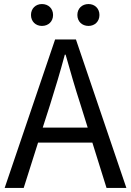

<svg xmlns="http://www.w3.org/2000/svg" viewBox="-20 -928 647 948"><path d="M417 -800C448 -800 471 -822 471 -854C471 -886 448 -908 417 -908C385 -908 362 -886 362 -854C362 -822 385 -800 417 -800ZM187 -800C219 -800 242 -822 242 -854C242 -886 219 -908 187 -908C156 -908 133 -886 133 -854C133 -822 156 -800 187 -800ZM191 -298 227 -410C253 -493 277 -572 300 -658H304C328 -573 351 -493 378 -410L413 -298ZM506 0H604L355 -733H252L3 0H97L168 -224H436Z"/></svg>

Font: Squished Noto Sans CJK JP Regular
Style: Regular
Weight: 400
Designer: Ryoko NISHIZUKA (kana & ideographs); Paul D. Hunt (Latin, Greek & Cyrillic); Wenlong ZHANG (bopomofo); Sandoll Communica
Foundry: Adobe Systems Incorporated
Version: Version 1.004;PS 1.004;hotconv 1.0.82;makeotf.lib2.5.63406